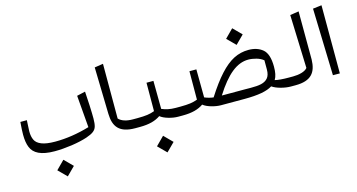

<svg xmlns="http://www.w3.org/2000/svg" viewBox="-95 -1075 3308 1780"><g transform="rotate(-15 1559.0 -184.5)"><path d="M319.8 13.2C371.1 13.2 425.8 8.8 484.9 0.5C543.9 -8.3 593.8 -19.5 634.8 -33.2C666.5 -43.9 689.9 -55.2 705.1 -66.9C720.2 -78.1 731 -93.3 736.3 -111.3C741.7 -129.4 744.6 -155.3 744.6 -188C744.6 -215.8 743.7 -257.8 741.2 -314C738.8 -370.1 735.8 -414.6 733.4 -448.2L652.8 -429.7L678.2 -122.1C563.5 -88.4 453.6 -71.8 348.6 -71.8C291 -71.8 247.1 -78.1 216.3 -90.8C185.5 -103 165 -120.6 154.8 -142.6C144 -164.6 138.7 -192.4 138.7 -226.1C138.7 -238.3 139.6 -258.8 141.6 -286.6C143.1 -305.7 143.6 -320.8 144 -332H81.5C77.1 -278.3 75.2 -237.8 75.2 -210C75.2 -161.1 81.5 -120.6 94.7 -88.9C120.6 -24.4 188.5 13.2 319.8 13.2ZM296.4 189.9 376 269.5 455.6 189.9 376 109.9Z M1139.2 -85H1095.2C1034.7 -85 989.7 -99.6 960.9 -128.9V-654.3L878.4 -641.6L889.2 -191.9C892.1 -68.8 944.3 0 1095.2 0H1139.2Z M1095.2 -85V0H1139.2C1229.5 0 1290 -17.1 1338.9 -50.8C1357.9 -35.6 1383.8 -23.4 1416 -14.2C1448.2 -4.9 1478.5 0 1507.3 0H1551.3V-85H1507.3C1450.7 -85 1411.6 -95.2 1374 -110.8L1371.6 -380.4H1305.2L1304.2 -107.9C1282.7 -99.6 1259.8 -93.8 1235.4 -90.3C1210.4 -86.9 1178.7 -85 1139.2 -85ZM1246.6 214.4 1326.2 293.9 1405.8 214.4 1326.2 134.3Z M1507.3 0H1551.3C1641.6 0 1702.1 -17.1 1751 -50.8C1770 -35.6 1795.9 -23.4 1828.1 -14.2C1860.4 -4.9 1890.6 0 1919.4 0H2144C2276.9 0 2361.3 -16.1 2412.6 -48.8C2434.6 -33.7 2462.4 -22 2496.1 -13.2C2529.8 -4.4 2561 0 2589.8 0H2633.8V-85H2589.8C2533.7 -85 2490.2 -88.9 2459.5 -96.2C2478.5 -127.4 2485.4 -166.5 2485.4 -218.8C2485.4 -299.3 2467.8 -355 2433.1 -384.8C2397.9 -414.6 2352.1 -429.7 2295.9 -429.7C2245.1 -429.7 2197.3 -418.5 2152.8 -395.5C2108.4 -372.6 2063.5 -335.9 2018.6 -286.6C1973.1 -237.3 1924.3 -170.9 1871.1 -87.9C1843.3 -91.3 1814.9 -98.6 1786.1 -110.8L1783.7 -380.4H1717.3L1716.3 -107.9C1694.8 -99.6 1671.9 -93.8 1647.5 -90.3C1622.6 -86.9 1590.8 -85 1551.3 -85H1507.3ZM1949.2 -85C2060.5 -261.2 2160.6 -343.3 2271.5 -343.3C2295.4 -343.3 2320.8 -339.4 2347.7 -332C2374 -324.7 2396.5 -313.5 2415 -298.3V-210C2415 -173.3 2406.7 -146 2390.6 -127.9C2357.9 -91.3 2308.1 -84.5 2227.5 -84.5L2170.4 -85ZM2123.5 -582.5 2203.1 -502.9 2282.7 -582.5 2203.1 -662.6Z M2772.5 -128.9C2759.8 -113.8 2740.7 -103 2715.3 -95.7C2689.5 -88.4 2662.6 -85 2633.8 -85H2589.8V0H2633.8C2784.7 0 2836.9 -68.8 2839.8 -191.9L2838.4 -654.3L2754.9 -641.6Z M2992.7 -0.5 3059.1 0 3058.1 -654.3 2974.1 -644Z"/></g></svg>

Font: SG Kara Light
Style: Regular
Weight: 400
Designer: Damoon Khanjanzadeh
Version: Version 1.000